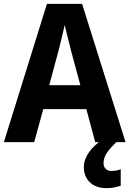

<svg xmlns="http://www.w3.org/2000/svg" viewBox="-20 -736 670 994"><path d="M473 0 427 -171H204L157 0H0L223 -716H405L630 0ZM349 -469Q344 -489 338 -513.5Q332 -538 325.5 -562.5Q319 -587 315 -607Q311 -588 304.5 -561.5Q298 -535 292 -510Q286 -485 282 -470L235 -295H396ZM516 108Q516 127 527 138Q538 149 556 149Q571 149 583.5 146.5Q596 144 605 140V226Q591 230 573.5 234Q556 238 533 238Q477 238 445.5 208Q414 178 414 129Q414 102 427 75.5Q440 49 462.5 26Q485 3 515 -16L582 0Q548 33 532 57.5Q516 82 516 108Z"/></svg>

Font: Noto Sans Thai SemiCondensed
Style: Bold
Weight: 700
Width: 4
Designer: Monotype Design Team
Foundry: Monotype Imaging Inc.
Version: Version 2.001